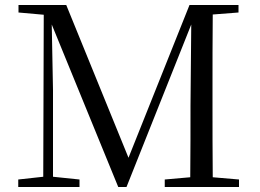

<svg xmlns="http://www.w3.org/2000/svg" viewBox="-20 -748 1040 768"><path d="M740 0H936V-30L831 -39C830 -137 830 -236 830 -337V-391C830 -491 830 -592 831 -690L934 -698V-728H738L494 -117L245 -728H54V-698L155 -689L153 -41L53 -30V0H298V-30L192 -41V-387L187 -650L453 0H486L745 -650L742 -325C742 -236 742 -137 741 -39L639 -30V0Z"/></svg>

Font: Harano Aji Mincho K1
Style: Regular
Weight: 400
Foundry: Masamichi Hosoda
Version: HaranoAjiMinchoK1-Regular version 20230610;ttx 4.39.4